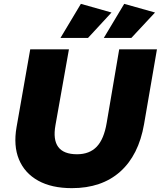

<svg xmlns="http://www.w3.org/2000/svg" viewBox="-20 -966 835 997"><path d="M599 -710H795L728 -321Q700 -160 604 -74.5Q508 11 353 11Q248 11 178 -28Q108 -67 78.5 -138Q49 -209 66 -306L137 -710H338L268 -316Q241 -165 380 -165Q445 -165 482.5 -204.5Q520 -244 534 -328ZM662 -769H519L625 -946L785 -901ZM437 -769H294L400 -946L559 -901Z"/></svg>

Font: Livvic Black
Style: Italic
Weight: 900
Italic angle: -10°
Designer: Jacques Le Bailly, Baron von Fonthausen
Version: Version 1.001; ttfautohint (v1.8.2)